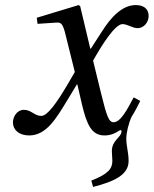

<svg xmlns="http://www.w3.org/2000/svg" viewBox="-20 -522 606 757"><path d="M31 -39C31 -10 55 12 95 12C163 12 202 -56 243 -123L283 -189H285L303 -111C322 -31 341 12 392 12C414 12 433 5 450 -7C455 -10 459 -10 459 -4C459 20 421 30 421 74C421 86 423 101 423 112C423 143 407 164 340 190L347 215C429 194 487 168 487 113C487 77 478 57 478 24C478 3 486 -34 499 -62C512 -82 523 -104 533 -124L507 -138C483 -93 456 -40 428 -40C409 -40 401 -63 379 -152L347 -283C383 -347 434 -427 463 -427C482 -427 502 -411 523 -411C545 -411 566 -432 566 -459C566 -490 543 -502 515 -502C462 -502 417 -454 382 -398L338 -330H336L296 -498L290 -502L125 -452L128 -428L203 -433C221 -434 228 -429 239 -383L275 -238L247 -190C204 -117 167 -65 143 -65C115 -65 104 -89 74 -89C48 -89 31 -63 31 -39Z"/></svg>

Font: Heuristica
Style: Italic
Weight: 400
Italic angle: -13°
Version: Version 1.0.1